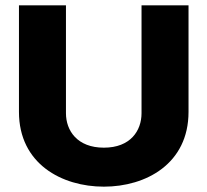

<svg xmlns="http://www.w3.org/2000/svg" viewBox="-20 -690 777 719"><path d="M51 -670V-271C51 -77 211 9 369 9C527 9 686 -77 686 -271V-670H510V-266C510 -201 469 -137 369 -137C269 -137 227 -201 227 -266V-670Z"/></svg>

Font: LT Wave Black
Style: Regular
Weight: 900
Designer: Daniel Lyons
Version: Version 2.5 (Glyphs App)